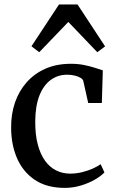

<svg xmlns="http://www.w3.org/2000/svg" viewBox="-20 -858 536 888"><path d="M279.5 11Q197 11 142 -25.5Q87 -62 59.2 -125.2Q31.5 -188.5 31.5 -268Q31 -329.5 49 -382.8Q67 -436 102.5 -476.5Q138 -517 189.5 -540Q241 -563 308 -563Q342 -563 370.5 -557Q399 -551 420.5 -544Q442 -537 455.5 -532.5L451 -381.5H388L365.5 -482.5Q364 -491 353 -497.8Q342 -504.5 325.5 -508.5Q309 -512.5 290.5 -512.5Q247.5 -512.5 214.2 -488Q181 -463.5 162.2 -415.8Q143.5 -368 143 -297Q142.5 -236 154.5 -190.5Q166.5 -145 188 -115Q209.5 -85 239.2 -70Q269 -55 304 -55Q333.5 -55 360.2 -61.8Q387 -68.5 408.8 -78.2Q430.5 -88 445.5 -98.5L463 -60.5Q447 -43.5 418.2 -27Q389.5 -10.5 353.5 0.2Q317.5 11 279.5 11ZM161.5 -616.5 125.5 -644 253 -837.5H338.5L466 -643.5L430 -616.5L296 -756.5Z"/></svg>

Font: Merriweather 36pt
Style: Regular
Weight: 400
Designer: Eben Sorkin
Foundry: Eben Sorkin
Version: Version 2.100